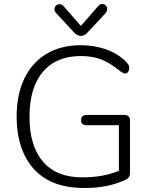

<svg xmlns="http://www.w3.org/2000/svg" viewBox="-20 -941 759 969"><path d="M418 -309.1Q389.2 -309.1 389.2 -335Q389.2 -360.8 418 -360.8H608.9Q621.1 -360.8 628.7 -353.5Q636.2 -346.2 636.2 -334V-68.8Q636.2 -43 612.8 -33.2Q524.4 7.8 408.2 7.8Q292 7.8 217.5 -34.7Q143.1 -77.1 103.5 -158.7Q64 -240.2 64 -352.1Q64 -463.9 103 -544.9Q142.1 -626 215.1 -669.4Q288.1 -712.9 388.2 -712.9Q458 -712.9 519 -690.4Q580.1 -668 619.1 -626Q632.3 -612.8 632.1 -599.4Q631.8 -585.9 626 -577.9Q620.1 -569.8 611.6 -569.8Q603 -569.8 588.9 -580.1Q535.6 -624 490.7 -641.1Q445.8 -658.2 388.2 -658.2Q264.2 -658.2 196.5 -578.6Q128.9 -499 128.9 -351.6Q128.9 -204.1 197 -125Q265.1 -45.9 395 -45.9Q501.5 -45.9 580.1 -79.1V-309.1ZM299.8 -911.1 388.2 -810.1 476.1 -911.1Q484.9 -920.9 495.4 -920.9Q505.9 -920.9 513.4 -913.3Q521 -905.8 521 -895.5Q521 -885.3 512.2 -874L419.9 -774.9Q405.8 -759.8 388.4 -759.8Q371.1 -759.8 356 -774.9L264.2 -874Q255.4 -882.8 255.1 -893.8Q254.9 -904.8 262.5 -912.4Q270 -919.9 281 -919.9Q292 -919.9 299.8 -911.1Z"/></svg>

Font: Nunito-Light
Style: Regular
Weight: 300
Designer: Vernon Adams
Foundry: newtypography
Version: Version 3.000